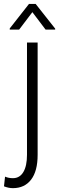

<svg xmlns="http://www.w3.org/2000/svg" viewBox="-55 -745 301 978"><path d="M136.7 -528.3V43.5Q136.7 126.5 103.5 169.9Q70.3 213.4 10.7 213.4Q-11.2 213.4 -34.7 204.1L-29.3 154.8Q-11.2 162.6 10.7 162.6Q45.4 162.6 64 131.3Q82.5 100.1 82.5 43.5V-528.3ZM226.1 -599.1V-594.2H177.2L109.9 -683.1L42.5 -594.2H-5.4V-600.1L92.8 -725.1H126.5Z"/></svg>

Font: MAUL Condensed Light
Style: Light
Weight: 300
Designer: MAUL
Version: Version 2.137; 2017; ttfautohint (v1.8.3)